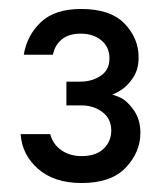

<svg xmlns="http://www.w3.org/2000/svg" viewBox="-20 -783 359 428"><path d="M26 -484H92Q98 -461 117 -448Q136 -435 162 -435Q194 -435 211 -451.5Q228 -468 228 -492Q228 -518 208.5 -533Q189 -548 162 -548H128V-601H159Q185 -601 204.5 -614Q224 -627 224 -653Q224 -678 206 -693Q188 -708 160 -708Q133 -708 117.5 -695Q102 -682 98 -661H33Q40 -704 71 -733.5Q102 -763 161 -763Q226 -763 257.5 -730.5Q289 -698 289 -655Q289 -628 276.5 -609.5Q264 -591 249.5 -582Q235 -573 231 -573V-572Q232 -572 247 -566Q262 -560 277.5 -538.5Q293 -517 293 -487Q293 -444 260.5 -409.5Q228 -375 162 -375Q101 -375 65 -406.5Q29 -438 26 -484Z"/></svg>

Font: Be Vietnam Medium
Style: Regular
Weight: 500
Designer: Gabriel Lam
Foundry: TypeRant
Version: Version 4.000